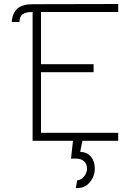

<svg xmlns="http://www.w3.org/2000/svg" viewBox="-20 -705 659 960"><path d="M185 -645V-384H448V-344H185V-41H571V-1H392L381 54Q417 56 435.5 79.5Q454 103 454 138Q454 177 428 207.5Q402 238 359 235L366 197Q388 194 401.5 176Q415 158 415 137Q415 114 400 101Q385 88 359 88H335L345 -1H143V-645Q123 -645 112 -642Q101 -639 92 -633Q84 -626 81 -617Q78 -608 77 -595H39Q41 -638 67 -662Q91 -684 144 -684L571 -685V-645Z"/></svg>

Font: Bellota Light
Style: Regular
Weight: 300
Designer: Kemie Guaida
Foundry: Kemie Guaida
Version: Version 4.001